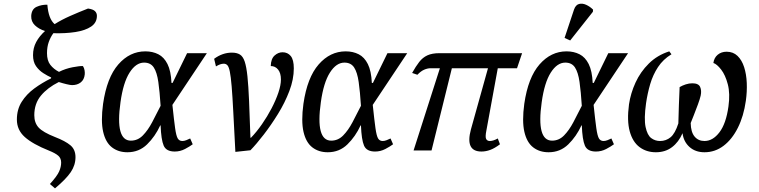

<svg xmlns="http://www.w3.org/2000/svg" viewBox="-20 -829 4182 1058"><path d="M283 209 255 185Q295 141 306 115.5Q317 90 317 67Q317 43 301 29Q285 15 250 1Q160 -35 116.5 -74Q73 -113 73 -170Q73 -226 99.5 -268Q126 -310 169 -341.5Q212 -373 261 -397L262 -402Q242 -411 218.5 -426Q195 -441 178.5 -464.5Q162 -488 162 -525Q162 -565 179.5 -597.5Q197 -630 228 -658Q194 -669 172.5 -689.5Q151 -710 152 -741Q154 -779 182 -791.5Q210 -804 241 -803Q247 -725 281 -696Q319 -720 366.5 -741Q414 -762 465 -782Q493 -778 503.5 -767.5Q514 -757 514 -742Q514 -704 482 -682.5Q450 -661 395.5 -652.5Q341 -644 274 -646Q258 -624 248.5 -597Q239 -570 239 -536Q239 -495 257.5 -471.5Q276 -448 305 -433Q341 -451 380.5 -458.5Q420 -466 437 -465Q444 -454 446 -441.5Q448 -429 447 -419Q444 -390 425 -375Q406 -360 377 -360Q368 -360 347 -365Q326 -370 304 -377Q242 -346 205.5 -302Q169 -258 169 -194Q169 -152 193 -126Q217 -100 283 -74Q340 -52 368 -28.5Q396 -5 396 37Q396 81 370 119.5Q344 158 283 209Z M682 10Q632 10 597 -17Q562 -44 548.5 -102.5Q535 -161 548 -257Q569 -402 632 -474Q695 -546 781 -546Q821 -546 852.5 -530Q884 -514 903 -476Q922 -438 925 -372H931L1011 -536H1120L930 -251Q939 -165 945 -122.5Q951 -80 959.5 -66Q968 -52 985 -52Q995 -52 1006.5 -56.5Q1018 -61 1028 -66L1042 -34Q1026 -22 999.5 -8Q973 6 943 6Q896 6 882 -26.5Q868 -59 865 -138H863Q835 -77 790.5 -33.5Q746 10 682 10ZM701 -54Q739 -54 767 -82.5Q795 -111 818.5 -155.5Q842 -200 865 -246Q860 -324 852.5 -377Q845 -430 827.5 -457Q810 -484 774 -484Q729 -484 694 -429Q659 -374 644 -266Q614 -54 701 -54Z M1160 -505Q1206 -539 1258 -539Q1285 -539 1302 -528.5Q1319 -518 1328.5 -489.5Q1338 -461 1343.5 -408.5Q1349 -356 1352.5 -273Q1356 -190 1360 -70H1363Q1394 -102 1423.5 -144.5Q1453 -187 1476.5 -232Q1500 -277 1514 -318.5Q1528 -360 1528 -391Q1528 -426 1512.5 -445.5Q1497 -465 1472 -465Q1473 -505 1493 -523Q1513 -541 1537 -541Q1565 -541 1582 -520.5Q1599 -500 1599 -452Q1599 -392 1574.5 -327.5Q1550 -263 1512 -201.5Q1474 -140 1433.5 -87.5Q1393 -35 1360 -1L1277 8Q1270 -124 1265.5 -212Q1261 -300 1256.5 -353.5Q1252 -407 1246.5 -434Q1241 -461 1233 -469.5Q1225 -478 1213 -478Q1194 -478 1170 -463Z M1786 10Q1736 10 1701 -17Q1666 -44 1652.5 -102.5Q1639 -161 1652 -257Q1673 -402 1736 -474Q1799 -546 1885 -546Q1925 -546 1956.5 -530Q1988 -514 2007 -476Q2026 -438 2029 -372H2035L2115 -536H2224L2034 -251Q2043 -165 2049 -122.5Q2055 -80 2063.5 -66Q2072 -52 2089 -52Q2099 -52 2110.5 -56.5Q2122 -61 2132 -66L2146 -34Q2130 -22 2103.5 -8Q2077 6 2047 6Q2000 6 1986 -26.5Q1972 -59 1969 -138H1967Q1939 -77 1894.5 -33.5Q1850 10 1786 10ZM1805 -54Q1843 -54 1871 -82.5Q1899 -111 1922.5 -155.5Q1946 -200 1969 -246Q1964 -324 1956.5 -377Q1949 -430 1931.5 -457Q1914 -484 1878 -484Q1833 -484 1798 -429Q1763 -374 1748 -266Q1718 -54 1805 -54Z M2259 0 2404 -453H2353Q2336 -453 2317.5 -445Q2299 -437 2280 -417L2251 -427Q2271 -463 2290 -487.5Q2309 -512 2335 -524Q2361 -536 2402 -536H2857L2829 -453H2723L2660 -109Q2653 -74 2659 -63Q2665 -52 2679 -52Q2698 -52 2723 -66L2735 -34Q2706 -12 2681.5 -3Q2657 6 2633 6Q2542 6 2575 -116L2669 -453H2470L2358 0Z M3003 10Q2953 10 2918 -17Q2883 -44 2869.5 -102.5Q2856 -161 2869 -257Q2890 -402 2953 -474Q3016 -546 3102 -546Q3142 -546 3173.5 -530Q3205 -514 3224 -476Q3243 -438 3246 -372H3252L3332 -536H3441L3251 -251Q3260 -165 3266 -122.5Q3272 -80 3280.5 -66Q3289 -52 3306 -52Q3316 -52 3327.5 -56.5Q3339 -61 3349 -66L3363 -34Q3347 -22 3320.5 -8Q3294 6 3264 6Q3217 6 3203 -26.5Q3189 -59 3186 -138H3184Q3156 -77 3111.5 -33.5Q3067 10 3003 10ZM3022 -54Q3060 -54 3088 -82.5Q3116 -111 3139.5 -155.5Q3163 -200 3186 -246Q3181 -324 3173.5 -377Q3166 -430 3148.5 -457Q3131 -484 3095 -484Q3050 -484 3015 -429Q2980 -374 2965 -266Q2935 -54 3022 -54ZM3122 -606 3091 -620 3143 -776Q3152 -802 3170.5 -807Q3189 -812 3210 -802.5Q3231 -793 3248 -776L3247 -764Z M3446 -254Q3455 -315 3482 -374Q3509 -433 3555.5 -479Q3602 -525 3668 -546L3680 -530Q3634 -502 3606 -459.5Q3578 -417 3563 -366Q3548 -315 3540 -260Q3528 -174 3537.5 -129Q3547 -84 3568.5 -68Q3590 -52 3617 -52Q3650 -52 3675 -72.5Q3700 -93 3718 -149Q3719 -194 3721 -250.5Q3723 -307 3725 -349Q3740 -358 3758.5 -364Q3777 -370 3795 -370Q3829 -370 3838 -350Q3847 -330 3841 -302Q3837 -284 3826 -254Q3815 -224 3803.5 -195Q3792 -166 3786 -151Q3787 -101 3807.5 -76.5Q3828 -52 3862 -52Q3908 -52 3944.5 -100Q3981 -148 3994 -242Q4004 -313 3990.5 -364.5Q3977 -416 3953.5 -446Q3930 -476 3911 -482Q3915 -511 3935 -527.5Q3955 -544 3984 -544Q4020 -544 4044 -521Q4068 -498 4080.5 -459Q4093 -420 4095 -372Q4097 -324 4090 -274Q4078 -189 4046 -125Q4014 -61 3967 -25.5Q3920 10 3862 10Q3812 10 3779.5 -19Q3747 -48 3741 -95Q3720 -46 3683 -18Q3646 10 3594 10Q3542 10 3504 -18.5Q3466 -47 3450 -105.5Q3434 -164 3446 -254Z"/></svg>

Font: Noto Serif SemiCondensed
Style: Italic
Weight: 400
Width: 4
Italic angle: -12°
Designer: Monotype Design Team
Foundry: Monotype Imaging Inc.
Version: Version 2.013